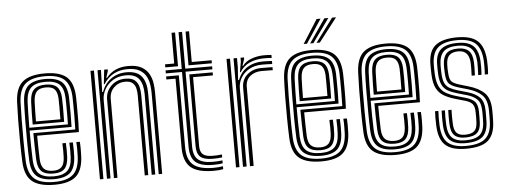

<svg xmlns="http://www.w3.org/2000/svg" viewBox="-51 -913 2785 1058"><g transform="rotate(-5 1342.0 -384.0)"><path d="M211.2 8Q128.2 8 88.5 -24Q48.8 -56 45.2 -133.5Q43 -185.2 42.4 -245.4Q41.8 -305.5 42.5 -363.1Q43.2 -420.8 45.2 -465.2Q49.2 -543.5 88.8 -575.8Q128.2 -608 210 -608Q292 -608 329.9 -575.9Q367.8 -543.8 371.2 -467.8Q371.5 -460.2 371.9 -438.1Q372.2 -416 372.2 -386.2Q372.2 -356.5 371.9 -325.6Q371.5 -294.8 370 -269.5H139.2Q139.5 -233 140.1 -201.9Q140.8 -170.8 141.8 -139.5Q143.5 -102 159.6 -85.8Q175.8 -69.5 211.2 -69.5Q241.5 -69.5 257 -84.8Q272.5 -100 274.5 -138.2Q275.2 -154.8 275.1 -176.2Q275 -197.8 273.8 -215.8H293.2Q294.5 -195.8 294.5 -173.9Q294.5 -152 293.8 -137.5Q291.5 -92.8 272.1 -73.4Q252.8 -54 211.2 -54Q165.5 -54 145 -73.8Q124.5 -93.5 122.5 -138.5Q121 -174.2 120.4 -212Q119.8 -249.8 119.5 -285.5H351.5Q352.8 -319.5 352.9 -357.9Q353 -396.2 352.6 -426.6Q352.2 -457 351.8 -467Q348.8 -534.2 315.9 -563.4Q283 -592.5 210 -592.5Q138 -592.5 103 -563.4Q68 -534.2 64.2 -463.2Q62.8 -423.8 62 -366Q61.2 -308.2 61.8 -247.1Q62.2 -186 64.2 -136Q67.5 -67.8 101.2 -37.6Q135 -7.5 211.2 -7.5Q282.5 -7.5 315.5 -36.9Q348.5 -66.2 351.8 -135Q352.5 -150.8 352.5 -174.1Q352.5 -197.5 351 -215.8H370.5Q372 -197.5 372 -174Q372 -150.5 371.2 -134.2Q367.5 -58 330.2 -25Q293 8 211.2 8ZM211.2 -23Q147 -23 116.8 -48.9Q86.5 -74.8 83.8 -136.2Q81.8 -181.2 81.2 -240.8Q80.8 -300.2 81.2 -359.2Q81.8 -418.2 83.8 -461.8Q86.8 -526 117.6 -551.5Q148.5 -577 210 -577Q272.5 -577 301.1 -551.5Q329.8 -526 332.5 -466.5Q332.8 -457.5 333.1 -431.2Q333.5 -405 333.5 -370.2Q333.5 -335.5 332.2 -301.2H100.2Q100.2 -257.8 100.9 -214.8Q101.5 -171.8 103 -138Q105.5 -83.8 131.1 -61.1Q156.8 -38.5 211.2 -38.5Q261.2 -38.5 285.9 -60.5Q310.5 -82.5 313 -136.2Q313.8 -151.8 313.8 -174.1Q313.8 -196.5 312.5 -215.8H332Q333.2 -196.5 333.2 -174.1Q333.2 -151.8 332.5 -135.8Q329.5 -75.2 301.4 -49.1Q273.2 -23 211.2 -23ZM100.2 -317H313.5Q314.2 -347.2 314.2 -377.6Q314.2 -408 313.9 -431.8Q313.5 -455.5 313 -465.8Q310.8 -516.8 286.9 -539.1Q263 -561.5 210 -561.5Q156.2 -561.5 131 -538.4Q105.8 -515.2 103 -460.8Q101.8 -430.5 101.1 -392.4Q100.5 -354.2 100.2 -317ZM120 -332.8Q120 -357.2 120.6 -394.1Q121.2 -431 122.5 -459.8Q124.8 -506.5 145.5 -526.2Q166.2 -546 210 -546Q252.8 -546 272.2 -527.1Q291.8 -508.2 293.8 -465.2Q294.5 -450.2 294.8 -411.5Q295 -372.8 294 -332.8ZM139.5 -348.5H274.8Q275.5 -386.2 275.1 -419.8Q274.8 -453.2 274.5 -463.5Q273 -498 258.6 -514.2Q244.2 -530.5 210 -530.5Q174.8 -530.5 159.1 -513.4Q143.5 -496.2 141.8 -459Q140.8 -430.5 140.2 -403.8Q139.8 -377 139.5 -348.5Z M788 0V-450Q788 -471.2 784.5 -495.8Q781 -520.2 769.1 -542.1Q757.2 -564 732.9 -577.9Q708.5 -591.8 667 -591.8Q622 -591.8 588.5 -573Q555 -554.2 534.5 -520.5H530L538.8 -600H558.2V-591L546.5 -554H550.8Q573.5 -582.5 603.9 -595.5Q634.2 -608.5 672.5 -608.5Q719 -608.5 746.1 -592.9Q773.2 -577.2 786.4 -553Q799.5 -528.8 803.4 -502.1Q807.2 -475.5 807.2 -453V0ZM463 0V-600H482.2V0ZM501.8 0V-600H521L517.2 -478.2H521.8Q538.8 -524 575.1 -549.6Q611.5 -575.2 661.2 -575Q719.2 -574.5 744 -542.1Q768.8 -509.8 768.8 -449V0H749.2V-446.8Q749.2 -502 727.6 -530.2Q706 -558.5 655.2 -558.5Q614.8 -558.5 584.6 -540.5Q554.5 -522.5 538 -493.9Q521.5 -465.2 521.5 -433.2V0ZM540.5 0V-434.5Q540.5 -478.5 571.4 -509.4Q602.2 -540.2 650.8 -540.2Q686.5 -540.2 703.4 -524.9Q720.2 -509.5 725.2 -487Q730.2 -464.5 730.2 -443.8V0H710.8V-442.8Q710.8 -462 706.8 -480.6Q702.8 -499.2 689.4 -511.5Q676 -523.8 648.2 -523.8Q611.8 -523.8 586.2 -499.4Q560.8 -475 560.8 -436L559.8 0Z M1092 -25Q1024 -25 994.5 -50.8Q965 -76.5 965 -135.8V-549.8H875.5V-566.5H965V-770H984.5V-566.5H1133V-549.8H984.5V-135.8Q984.5 -85.2 1009.4 -63.5Q1034.2 -41.8 1092 -41.8Q1117.8 -41.8 1144.5 -45.2V-29Q1123.5 -25 1092 -25ZM875.5 -583.2V-600H926.2V-770H945.8V-583.2ZM1003.8 -583.2V-770H1023.2V-600H1133V-583.2ZM1092 8Q1003.2 8 964.8 -25.4Q926.2 -58.8 926.2 -135.8V-516.2H875.5V-533H945.8V-135.8Q945.8 -67.5 979.6 -38Q1013.5 -8.5 1092 -8.5Q1119.2 -8.5 1144.5 -12.8V3.5Q1124.2 8 1092 8ZM1092 -58.5Q1044.8 -58.5 1024.2 -76.4Q1003.8 -94.2 1003.8 -135.8V-533H1133V-516.2H1023.2V-135.8Q1023.2 -103 1039.2 -89Q1055.2 -75 1092 -75Q1105.5 -75 1118.8 -75.5Q1132 -76 1144.5 -78V-61.8Q1121.5 -58.5 1092 -58.5Z M1282.8 -520.5 1293 -579V-600H1312.2V-591.8L1299.8 -554H1303.2Q1321.8 -579 1355.1 -590.6Q1388.5 -602.2 1422 -602.2Q1430.5 -602.2 1442.5 -601.9Q1454.5 -601.5 1464 -600.5V-583.8Q1456.2 -584.8 1444.8 -585.1Q1433.2 -585.5 1422.2 -585.5Q1377.5 -585.5 1342.4 -569.8Q1307.2 -554 1287 -520.5ZM1254.2 0V-600H1273.5V-549L1269 -478.2H1274.2Q1291 -523.5 1327.6 -546.1Q1364.2 -568.8 1413.2 -568.8Q1426 -568.8 1441.5 -568.2Q1457 -567.8 1464 -567V-550.2Q1454.8 -551 1438.1 -551.4Q1421.5 -551.8 1408.8 -551.8Q1367 -551.8 1336.9 -534.8Q1306.8 -517.8 1290.6 -490.6Q1274.5 -463.5 1274.5 -433V0ZM1215.5 0V-600H1234.8V0ZM1293 0V-434.5Q1293 -479.2 1324.5 -506.4Q1356 -533.5 1401.2 -533.5Q1416.8 -533.5 1433.8 -533.4Q1450.8 -533.2 1464 -533V-516.2Q1451 -516.5 1433.6 -516.6Q1416.2 -516.8 1401.2 -516.8Q1365 -516.8 1339.1 -496.2Q1313.2 -475.8 1313.2 -436V0Z M1688.2 8Q1605.2 8 1565.5 -24Q1525.8 -56 1522.2 -133.5Q1520 -185.2 1519.4 -245.4Q1518.8 -305.5 1519.5 -363.1Q1520.2 -420.8 1522.2 -465.2Q1526.2 -543.5 1565.8 -575.8Q1605.2 -608 1687 -608Q1769 -608 1806.9 -575.9Q1844.8 -543.8 1848.2 -467.8Q1848.5 -460.2 1848.9 -438.1Q1849.2 -416 1849.2 -386.2Q1849.2 -356.5 1848.9 -325.6Q1848.5 -294.8 1847 -269.5H1616.2Q1616.5 -233 1617.1 -201.9Q1617.8 -170.8 1618.8 -139.5Q1620.5 -102 1636.6 -85.8Q1652.8 -69.5 1688.2 -69.5Q1718.5 -69.5 1734 -84.8Q1749.5 -100 1751.5 -138.2Q1752.2 -154.8 1752.1 -176.2Q1752 -197.8 1750.8 -215.8H1770.2Q1771.5 -195.8 1771.5 -173.9Q1771.5 -152 1770.8 -137.5Q1768.5 -92.8 1749.1 -73.4Q1729.8 -54 1688.2 -54Q1642.5 -54 1622 -73.8Q1601.5 -93.5 1599.5 -138.5Q1598 -174.2 1597.4 -212Q1596.8 -249.8 1596.5 -285.5H1828.5Q1829.8 -319.5 1829.9 -357.9Q1830 -396.2 1829.6 -426.6Q1829.2 -457 1828.8 -467Q1825.8 -534.2 1792.9 -563.4Q1760 -592.5 1687 -592.5Q1615 -592.5 1580 -563.4Q1545 -534.2 1541.2 -463.2Q1539.8 -423.8 1539 -366Q1538.2 -308.2 1538.8 -247.1Q1539.2 -186 1541.2 -136Q1544.5 -67.8 1578.2 -37.6Q1612 -7.5 1688.2 -7.5Q1759.5 -7.5 1792.5 -36.9Q1825.5 -66.2 1828.8 -135Q1829.5 -150.8 1829.5 -174.1Q1829.5 -197.5 1828 -215.8H1847.5Q1849 -197.5 1849 -174Q1849 -150.5 1848.2 -134.2Q1844.5 -58 1807.2 -25Q1770 8 1688.2 8ZM1688.2 -23Q1624 -23 1593.8 -48.9Q1563.5 -74.8 1560.8 -136.2Q1558.8 -181.2 1558.2 -240.8Q1557.8 -300.2 1558.2 -359.2Q1558.8 -418.2 1560.8 -461.8Q1563.8 -526 1594.6 -551.5Q1625.5 -577 1687 -577Q1749.5 -577 1778.1 -551.5Q1806.8 -526 1809.5 -466.5Q1809.8 -457.5 1810.1 -431.2Q1810.5 -405 1810.5 -370.2Q1810.5 -335.5 1809.2 -301.2H1577.2Q1577.2 -257.8 1577.9 -214.8Q1578.5 -171.8 1580 -138Q1582.5 -83.8 1608.1 -61.1Q1633.8 -38.5 1688.2 -38.5Q1738.2 -38.5 1762.9 -60.5Q1787.5 -82.5 1790 -136.2Q1790.8 -151.8 1790.8 -174.1Q1790.8 -196.5 1789.5 -215.8H1809Q1810.2 -196.5 1810.2 -174.1Q1810.2 -151.8 1809.5 -135.8Q1806.5 -75.2 1778.4 -49.1Q1750.2 -23 1688.2 -23ZM1577.2 -317H1790.5Q1791.2 -347.2 1791.2 -377.6Q1791.2 -408 1790.9 -431.8Q1790.5 -455.5 1790 -465.8Q1787.8 -516.8 1763.9 -539.1Q1740 -561.5 1687 -561.5Q1633.2 -561.5 1608 -538.4Q1582.8 -515.2 1580 -460.8Q1578.8 -430.5 1578.1 -392.4Q1577.5 -354.2 1577.2 -317ZM1597 -332.8Q1597 -357.2 1597.6 -394.1Q1598.2 -431 1599.5 -459.8Q1601.8 -506.5 1622.5 -526.2Q1643.2 -546 1687 -546Q1729.8 -546 1749.2 -527.1Q1768.8 -508.2 1770.8 -465.2Q1771.5 -450.2 1771.8 -411.5Q1772 -372.8 1771 -332.8ZM1616.5 -348.5H1751.8Q1752.5 -386.2 1752.1 -419.8Q1751.8 -453.2 1751.5 -463.5Q1750 -498 1735.6 -514.2Q1721.2 -530.5 1687 -530.5Q1651.8 -530.5 1636.1 -513.4Q1620.5 -496.2 1618.8 -459Q1617.8 -430.5 1617.2 -403.8Q1616.8 -377 1616.5 -348.5ZM1646.2 -645 1729.2 -776H1751L1664.5 -645ZM1717.2 -645 1814.8 -776H1836.8L1735.5 -645ZM1682 -645 1772 -776H1794L1700 -645Z M2097.8 8Q2014.8 8 1975 -24Q1935.2 -56 1931.8 -133.5Q1929.5 -185.2 1928.9 -245.4Q1928.2 -305.5 1929 -363.1Q1929.8 -420.8 1931.8 -465.2Q1935.8 -543.5 1975.2 -575.8Q2014.8 -608 2096.5 -608Q2178.5 -608 2216.4 -575.9Q2254.2 -543.8 2257.8 -467.8Q2258 -460.2 2258.4 -438.1Q2258.8 -416 2258.8 -386.2Q2258.8 -356.5 2258.4 -325.6Q2258 -294.8 2256.5 -269.5H2025.8Q2026 -233 2026.6 -201.9Q2027.2 -170.8 2028.2 -139.5Q2030 -102 2046.1 -85.8Q2062.2 -69.5 2097.8 -69.5Q2128 -69.5 2143.5 -84.8Q2159 -100 2161 -138.2Q2161.8 -154.8 2161.6 -176.2Q2161.5 -197.8 2160.2 -215.8H2179.8Q2181 -195.8 2181 -173.9Q2181 -152 2180.2 -137.5Q2178 -92.8 2158.6 -73.4Q2139.2 -54 2097.8 -54Q2052 -54 2031.5 -73.8Q2011 -93.5 2009 -138.5Q2007.5 -174.2 2006.9 -212Q2006.2 -249.8 2006 -285.5H2238Q2239.2 -319.5 2239.4 -357.9Q2239.5 -396.2 2239.1 -426.6Q2238.8 -457 2238.2 -467Q2235.2 -534.2 2202.4 -563.4Q2169.5 -592.5 2096.5 -592.5Q2024.5 -592.5 1989.5 -563.4Q1954.5 -534.2 1950.8 -463.2Q1949.2 -423.8 1948.5 -366Q1947.8 -308.2 1948.2 -247.1Q1948.8 -186 1950.8 -136Q1954 -67.8 1987.8 -37.6Q2021.5 -7.5 2097.8 -7.5Q2169 -7.5 2202 -36.9Q2235 -66.2 2238.2 -135Q2239 -150.8 2239 -174.1Q2239 -197.5 2237.5 -215.8H2257Q2258.5 -197.5 2258.5 -174Q2258.5 -150.5 2257.8 -134.2Q2254 -58 2216.8 -25Q2179.5 8 2097.8 8ZM2097.8 -23Q2033.5 -23 2003.2 -48.9Q1973 -74.8 1970.2 -136.2Q1968.2 -181.2 1967.8 -240.8Q1967.2 -300.2 1967.8 -359.2Q1968.2 -418.2 1970.2 -461.8Q1973.2 -526 2004.1 -551.5Q2035 -577 2096.5 -577Q2159 -577 2187.6 -551.5Q2216.2 -526 2219 -466.5Q2219.2 -457.5 2219.6 -431.2Q2220 -405 2220 -370.2Q2220 -335.5 2218.8 -301.2H1986.8Q1986.8 -257.8 1987.4 -214.8Q1988 -171.8 1989.5 -138Q1992 -83.8 2017.6 -61.1Q2043.2 -38.5 2097.8 -38.5Q2147.8 -38.5 2172.4 -60.5Q2197 -82.5 2199.5 -136.2Q2200.2 -151.8 2200.2 -174.1Q2200.2 -196.5 2199 -215.8H2218.5Q2219.8 -196.5 2219.8 -174.1Q2219.8 -151.8 2219 -135.8Q2216 -75.2 2187.9 -49.1Q2159.8 -23 2097.8 -23ZM1986.8 -317H2200Q2200.8 -347.2 2200.8 -377.6Q2200.8 -408 2200.4 -431.8Q2200 -455.5 2199.5 -465.8Q2197.2 -516.8 2173.4 -539.1Q2149.5 -561.5 2096.5 -561.5Q2042.8 -561.5 2017.5 -538.4Q1992.2 -515.2 1989.5 -460.8Q1988.2 -430.5 1987.6 -392.4Q1987 -354.2 1986.8 -317ZM2006.5 -332.8Q2006.5 -357.2 2007.1 -394.1Q2007.8 -431 2009 -459.8Q2011.2 -506.5 2032 -526.2Q2052.8 -546 2096.5 -546Q2139.2 -546 2158.8 -527.1Q2178.2 -508.2 2180.2 -465.2Q2181 -450.2 2181.2 -411.5Q2181.5 -372.8 2180.5 -332.8ZM2026 -348.5H2161.2Q2162 -386.2 2161.6 -419.8Q2161.2 -453.2 2161 -463.5Q2159.5 -498 2145.1 -514.2Q2130.8 -530.5 2096.5 -530.5Q2061.2 -530.5 2045.6 -513.4Q2030 -496.2 2028.2 -459Q2027.2 -430.5 2026.8 -403.8Q2026.2 -377 2026 -348.5Z M2487.8 -54Q2448.2 -54 2429 -72.6Q2409.8 -91.2 2408 -137.2Q2407.5 -156 2407.2 -175.5Q2407 -195 2408 -213H2426.2Q2425.2 -195 2425.5 -177.4Q2425.8 -159.8 2426.5 -137.8Q2427.5 -100.8 2442 -85.1Q2456.5 -69.5 2487.8 -69.5Q2523.5 -69.5 2539.8 -83.9Q2556 -98.2 2557 -132.8Q2557.8 -150.8 2557.8 -160.9Q2557.8 -171 2557.5 -187.8Q2557.2 -219.8 2545.4 -233.6Q2533.5 -247.5 2507.8 -255L2456.5 -269.8Q2416 -281.2 2389.4 -297Q2362.8 -312.8 2349 -340.4Q2335.2 -368 2333.2 -415.2Q2332.5 -432 2332.4 -442.5Q2332.2 -453 2332.2 -465.2Q2330.8 -543.2 2370.1 -575.6Q2409.5 -608 2491.8 -608Q2569.5 -608 2605 -575.1Q2640.5 -542.2 2645.2 -467Q2646 -455 2645.9 -432.6Q2645.8 -410.2 2644 -390.5H2625.8Q2627.5 -410.8 2627.6 -432.9Q2627.8 -455 2627 -466Q2623.2 -533 2592 -562.8Q2560.8 -592.5 2491.8 -592.5Q2416.8 -592.5 2383.2 -562.2Q2349.8 -532 2350.5 -464Q2350.5 -453 2350.6 -441.9Q2350.8 -430.8 2351.5 -415.5Q2354.2 -371.2 2367.1 -346.6Q2380 -322 2403.4 -308.8Q2426.8 -295.5 2461.5 -285.5L2512.5 -270.8Q2545.5 -261 2560.8 -243.6Q2576 -226.2 2576 -187.8Q2576 -169.5 2576.1 -160.1Q2576.2 -150.8 2575.5 -132.2Q2574.5 -91.5 2554.6 -72.8Q2534.8 -54 2487.8 -54ZM2487.8 -23Q2429 -23 2401.4 -48.6Q2373.8 -74.2 2371.5 -135.8Q2370.8 -154.2 2370.6 -175.2Q2370.5 -196.2 2371.5 -213H2389.8Q2388.8 -196.2 2388.9 -175.6Q2389 -155 2389.8 -136.5Q2391.8 -82.8 2415.2 -60.6Q2438.8 -38.5 2487.8 -38.5Q2542.8 -38.5 2567.8 -60Q2592.8 -81.5 2594 -132.5Q2594.5 -147.8 2594.5 -159.9Q2594.5 -172 2594.5 -187.8Q2594.5 -235.2 2574.4 -255.5Q2554.2 -275.8 2516.8 -286.2L2466.5 -300.5Q2436.2 -309.2 2415.5 -320.8Q2394.8 -332.2 2383.5 -354.1Q2372.2 -376 2370 -415.2Q2369.2 -429.2 2369.1 -441.1Q2369 -453 2369 -464Q2368.2 -524 2397.9 -550.5Q2427.5 -577 2491.8 -577Q2552 -577 2578.9 -550Q2605.8 -523 2608.8 -465.2Q2609.5 -453.2 2609.4 -431.2Q2609.2 -409.2 2607.5 -390.5H2589.5Q2590.5 -409 2590.8 -431.9Q2591 -454.8 2590.8 -462.8Q2588.2 -516 2564.2 -538.8Q2540.2 -561.5 2491.8 -561.5Q2437.2 -561.5 2412.9 -538.4Q2388.5 -515.2 2387.5 -464.5Q2387.2 -449.2 2387.6 -439.1Q2388 -429 2388.5 -415.8Q2390 -381.2 2399.5 -362.4Q2409 -343.5 2426.9 -333.8Q2444.8 -324 2471.5 -316.2L2521.2 -302Q2567.8 -288.5 2590.4 -264.4Q2613 -240.2 2613 -187.8Q2613 -174.5 2613 -161.8Q2613 -149 2612.5 -132.2Q2611 -74.2 2582.5 -48.6Q2554 -23 2487.8 -23ZM2487.8 8Q2410 8 2373.9 -24.5Q2337.8 -57 2334.8 -134.2Q2334 -154.8 2334 -174.8Q2334 -194.8 2335.2 -213H2353.5Q2352.2 -196.5 2352.2 -175.4Q2352.2 -154.2 2353 -135Q2355.8 -65.2 2387.8 -36.4Q2419.8 -7.5 2487.8 -7.5Q2563.8 -7.5 2596.6 -36.8Q2629.5 -66 2631 -131.8Q2631.5 -150.2 2631.5 -159.9Q2631.5 -169.5 2631.5 -187.8Q2631.5 -248 2604.4 -275.5Q2577.2 -303 2525.8 -317.8L2476.5 -332Q2443.5 -341.5 2426.2 -356.4Q2409 -371.2 2407 -415.8Q2406.2 -430.2 2405.9 -440.1Q2405.5 -450 2406 -463.5Q2407.2 -505.5 2426.9 -525.8Q2446.5 -546 2491.8 -546Q2531 -546 2550.8 -526.6Q2570.5 -507.2 2572.2 -462.2Q2572.8 -452.5 2572.6 -432.6Q2572.5 -412.8 2571.2 -390.5H2553.2Q2554.2 -411 2554.4 -432.4Q2554.5 -453.8 2554 -461.5Q2550.2 -530.5 2491.8 -530.5Q2459 -530.5 2442.1 -514.9Q2425.2 -499.2 2424.5 -463.5Q2424 -449.2 2424.2 -439.5Q2424.5 -429.8 2425.5 -416Q2427.5 -379 2440.5 -367.6Q2453.5 -356.2 2481.8 -347.8L2530.2 -333.5Q2588.2 -316.8 2619 -286Q2649.8 -255.2 2649.8 -187.8Q2649.8 -169 2649.9 -159.5Q2650 -150 2649.2 -131.8Q2647.8 -58.8 2611.4 -25.4Q2575 8 2487.8 8Z"/></g></svg>

Font: Big Shoulders Inline Text SemiBold
Style: Regular
Weight: 600
Designer: Patric King
Foundry: XO Type Co
Version: Version 1.000